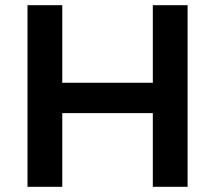

<svg xmlns="http://www.w3.org/2000/svg" viewBox="-20 -720 830 740"><path d="M220 -700H86V0H220V-284H569V0H703V-700H569V-401H220Z"/></svg>

Font: Montserrat_SPRD_medium Medium
Style: Regular
Weight: 400
Designer: Julieta Ulanovsky edited by Nelly Hempel
Foundry: Julieta Ulanovsky
Version: Version 4.000;PS 004.000;hotconv 1.0.88;makeotf.lib2.5.64775